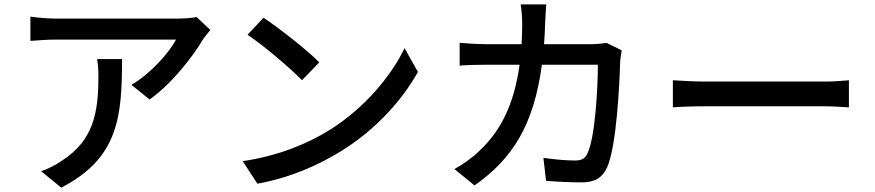

<svg xmlns="http://www.w3.org/2000/svg" viewBox="-20 -813 4000 878"><path d="M424 -543C429 -514 430 -490 430 -463C430 -297 407 -171 264 -79C232 -56 197 -40 168 -30L260 45C523 -90 538 -282 538 -543ZM879 -735C863 -731 818 -728 796 -728H237C197 -728 156 -732 119 -737V-626C162 -629 197 -632 237 -632H785C756 -575 669 -476 581 -425L664 -358C771 -434 866 -561 909 -634C917 -646 933 -665 942 -676Z M1185 -732 1112 -654C1187 -604 1309 -500 1361 -446L1440 -528C1386 -583 1252 -688 1185 -732ZM1090 -76 1157 27C1312 -1 1439 -60 1540 -122C1696 -218 1819 -354 1891 -484L1830 -593C1769 -465 1644 -315 1483 -216C1387 -157 1257 -101 1090 -76Z M2753 -617C2733 -614 2710 -611 2684 -611H2468C2470 -642 2472 -675 2473 -709C2474 -733 2476 -770 2478 -793H2361C2365 -770 2368 -729 2368 -707C2368 -673 2367 -641 2365 -611H2204C2165 -611 2120 -614 2082 -617V-513C2120 -516 2167 -517 2204 -517H2356C2331 -336 2270 -215 2173 -124C2138 -90 2094 -59 2058 -40L2150 35C2322 -86 2421 -239 2458 -517H2714C2714 -409 2701 -183 2667 -113C2656 -88 2640 -79 2610 -79C2569 -79 2516 -84 2465 -91L2477 14C2528 18 2586 21 2640 21C2701 21 2735 -1 2756 -47C2800 -145 2813 -431 2816 -532C2817 -544 2820 -566 2823 -583Z M3057 -322C3091 -325 3151 -327 3206 -327H3750C3794 -327 3840 -323 3862 -322V-446C3837 -444 3798 -440 3750 -440H3206C3152 -440 3090 -444 3057 -446Z"/></svg>

Font: Noto Sans Japanese Medium
Style: Regular
Weight: 500
Designer: Ryoko NISHIZUKA (kana & ideographs); Paul D. Hunt (Latin, Greek & Cyrillic); Wenlong ZHANG (bopomofo); Sandoll Communica
Foundry: Adobe Systems Incorporated
Version: Version 1.000;PS 1;hotconv 1.0.78;makeotf.lib2.5.61930